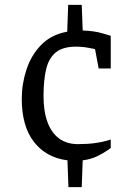

<svg xmlns="http://www.w3.org/2000/svg" viewBox="-20 -723 540 794"><path d="M259 -60Q171 -71 120.5 -136Q70 -201 70 -314Q70 -376 89.5 -435.5Q109 -495 150.5 -537.5Q192 -580 258 -592L262 -703H318L322 -597Q371 -595 404.5 -585Q438 -575 438 -575V-440H388L373 -520Q373 -520 347.5 -525Q322 -530 294 -530Q240 -530 211 -506.5Q182 -483 171 -437.5Q160 -392 160 -326Q160 -261 177 -216.5Q194 -172 225.5 -149.5Q257 -127 302 -127Q344 -127 374.5 -131.5Q405 -136 421.5 -141Q438 -146 438 -146V-111Q438 -111 422.5 -100Q407 -89 381 -76.5Q355 -64 322 -60L318 51H263Z"/></svg>

Font: Faustina VF Beta
Style: Regular
Weight: 400
Designer: Alfonso Garcia
Foundry: Omnibus-Type
Version: Version 1.006